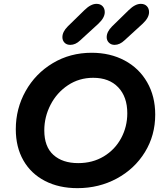

<svg xmlns="http://www.w3.org/2000/svg" viewBox="-20 -983 852 997"><path d="M62 -312Q62 -419 113 -510Q164 -601 254 -655Q344 -709 456 -709Q552 -709 627 -669Q702 -629 744 -556Q786 -483 786 -388Q786 -280 732.5 -193Q679 -106 586.5 -56Q494 -6 382 -6Q286 -6 213.5 -43.5Q141 -81 101.5 -150Q62 -219 62 -312ZM641 -395Q641 -480 594 -529.5Q547 -579 464 -579Q391 -579 333 -540.5Q275 -502 242.5 -439Q210 -376 210 -306Q210 -221 257.5 -178.5Q305 -136 386 -136Q461 -136 519 -171Q577 -206 609 -265.5Q641 -325 641 -395ZM304 -790Q304 -818 332 -846L419 -931Q452 -963 481 -963Q501 -963 512.5 -951Q524 -939 524 -920Q524 -891 491 -860L396 -773Q372 -750 345 -750Q326 -750 315 -761.5Q304 -773 304 -790ZM534 -790Q534 -818 562 -846L649 -931Q682 -963 711 -963Q731 -963 742.5 -951Q754 -939 754 -920Q754 -891 721 -860L627 -774Q602 -750 575 -750Q557 -750 545.5 -761.5Q534 -773 534 -790Z"/></svg>

Font: Mali
Style: Bold Italic
Weight: 700
Italic angle: -10°
Version: Version 1.000; ttfautohint (v1.6)